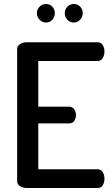

<svg xmlns="http://www.w3.org/2000/svg" viewBox="-20 -943 562 963"><path d="M113 0Q96 0 81 -9Q66 -18 66 -35V-696Q66 -713 81 -722Q96 -731 113 -731H469Q488 -731 496 -716Q504 -701 504 -685Q504 -666 495 -651.5Q486 -637 469 -637H172V-408H326Q343 -408 352 -395Q361 -382 361 -365Q361 -351 353 -337.5Q345 -324 326 -324H172V-94H469Q486 -94 495 -80Q504 -66 504 -46Q504 -30 496 -15Q488 0 469 0ZM350 -830Q331 -830 318 -844Q305 -858 305 -877Q305 -896 318 -909.5Q331 -923 350 -923Q369 -923 382 -909.5Q395 -896 395 -877Q395 -858 382 -844Q369 -830 350 -830ZM211 -830Q192 -830 178.5 -844Q165 -858 165 -877Q165 -896 178.5 -909.5Q192 -923 211 -923Q230 -923 242.5 -909.5Q255 -896 255 -877Q255 -858 242.5 -844Q230 -830 211 -830Z"/></svg>

Font: Dosis ExtraLight SemiBold
Style: Regular
Weight: 600
Version: Version 3.001; ttfautohint (v1.8.2)